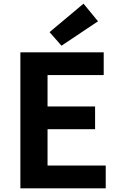

<svg xmlns="http://www.w3.org/2000/svg" viewBox="-20 -1026 655 1046"><path d="M91 0H556V-124H239V-322H498V-446H239V-617H545V-741H91ZM315 -777 514 -910 435 -1006 250 -851Z"/></svg>

Font: Noto Sans CJK TC
Style: Bold
Weight: 700
Designer: Ryoko NISHIZUKA 西塚涼子 (kana, bopomofo & ideographs); Paul D. Hunt (Latin, Greek & Cyrillic); Sandoll Communications 산돌커뮤니
Foundry: Adobe
Version: Version 2.004;hotconv 1.0.118;makeotfexe 2.5.65603